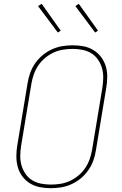

<svg xmlns="http://www.w3.org/2000/svg" viewBox="-20 -981 640 1009"><path d="M247 8Q217 8 189 2.5Q161 -3 137.5 -17.5Q114 -32 97.5 -54Q81 -76 73.5 -103Q66 -130 66 -159.5Q66 -189 71 -218L125 -544Q129 -571 138.5 -597.5Q148 -624 164.5 -648Q181 -672 204 -691Q227 -710 253.5 -722Q280 -734 307.5 -738.5Q335 -743 362 -743Q392 -743 420 -737.5Q448 -732 471.5 -717.5Q495 -703 511.5 -681Q528 -659 536 -632Q544 -605 543.5 -575.5Q543 -546 538 -517L484 -191Q480 -164 470.5 -137.5Q461 -111 444.5 -87Q428 -63 405 -44Q382 -25 355.5 -13Q329 -1 301.5 3.5Q274 8 247 8ZM247 -11Q272 -11 297.5 -15Q323 -19 347 -30Q371 -41 392 -58.5Q413 -76 428 -98.5Q443 -121 451.5 -145.5Q460 -170 464 -194L518 -520Q522 -546 522.5 -572.5Q523 -599 516 -623Q509 -647 495 -667.5Q481 -688 460 -701Q439 -714 413.5 -719Q388 -724 362 -724Q337 -724 311.5 -720Q286 -716 262 -705Q238 -694 217 -676.5Q196 -659 181 -636.5Q166 -614 157.5 -589.5Q149 -565 145 -541L91 -215Q87 -189 86.5 -162.5Q86 -136 93 -112Q100 -88 114 -67.5Q128 -47 149 -34Q170 -21 195.5 -16Q221 -11 247 -11ZM480 -810 376 -949 394 -961 495 -820ZM284 -810 180 -949 199 -961 299 -820Z"/></svg>

Font: Iosevka SS04 Th Ex Obl
Style: Regular
Weight: 100
Width: 7
Italic angle: -9°
Monospace: yes
Designer: Belleve Invis
Foundry: Belleve Invis
Version: Version 19.0.0; ttfautohint (v1.8.4)